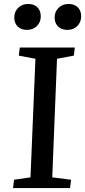

<svg xmlns="http://www.w3.org/2000/svg" viewBox="-20 -950 430 970"><path d="M159 -653 75 -669 80 -710H358L353 -669L268 -653L244 -54L339 -42L334 0H46L51 -42L134 -54ZM256 -862Q256 -891 276 -910.5Q296 -930 326 -930Q356 -930 373 -913Q390 -896 390 -868Q390 -838 370.5 -818.5Q351 -799 321 -799Q291 -799 273.5 -816Q256 -833 256 -862ZM52 -862Q52 -891 72 -910.5Q92 -930 122 -930Q152 -930 169 -913Q186 -896 186 -867Q186 -838 166.5 -818.5Q147 -799 116 -799Q87 -799 69.5 -816Q52 -833 52 -862Z"/></svg>

Font: Literata 36pt Medium
Style: Italic
Weight: 500
Italic angle: -2°
Designer: Latin by Veronika Burian and Jose Scaglione. Greek by Irene Vlachou. Cyrillic by Vera Evstafieva
Foundry: TypeTogether
Version: Version 3.002